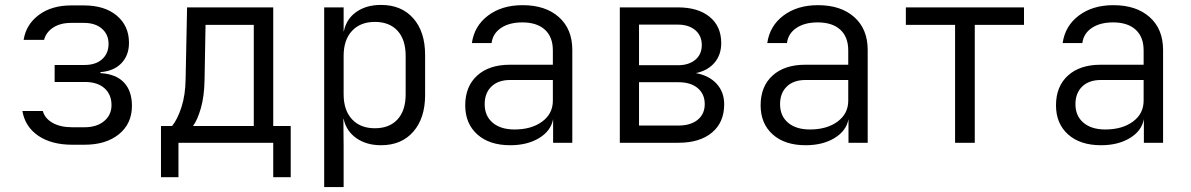

<svg xmlns="http://www.w3.org/2000/svg" viewBox="-20 -580 4840 780"><path d="M274 8Q189 8 135.5 -28.5Q82 -65 71 -129H154Q162 -99 193.5 -81Q225 -63 274 -63H323Q373 -63 403 -88Q433 -113 433 -153Q433 -196 404.5 -221.5Q376 -247 325 -247H202V-316H323Q369 -316 395 -339.5Q421 -363 421 -402Q421 -440 394 -463.5Q367 -487 321 -487H269Q225 -487 196 -468Q167 -449 159 -418H76Q86 -481 138 -519.5Q190 -558 269 -558H321Q405 -558 454.5 -516.5Q504 -475 504 -406Q504 -355 473 -323Q442 -291 388 -287V-283Q452 -279 484 -244.5Q516 -210 516 -150Q516 -78 463.5 -35Q411 8 323 8Z M634 140V-68H679Q701 -95 717 -144Q733 -193 734 -257L740 -550H1090V-68H1161V140H1090V0H705V140ZM1011 -68V-479H815L811 -256Q810 -189 796 -140.5Q782 -92 764 -68Z M1707 -357V-194Q1707 -100 1659 -45Q1611 10 1528 10Q1469 10 1428 -18.5Q1387 -47 1376 -97H1375L1376 15V180H1297V-550H1376V-453H1377Q1387 -503 1427.5 -531.5Q1468 -560 1528 -560Q1611 -560 1659 -505.5Q1707 -451 1707 -357ZM1628 -353Q1628 -419 1595 -455Q1562 -491 1503 -491Q1444 -491 1410 -454.5Q1376 -418 1376 -353V-197Q1376 -132 1410 -95.5Q1444 -59 1503 -59Q1562 -59 1595 -95Q1628 -131 1628 -197Z M2305 -377V0H2227V-96Q2218 -48 2170 -19Q2122 10 2053 10Q1968 10 1919 -34Q1870 -78 1870 -152Q1870 -229 1918.5 -273Q1967 -317 2051 -317H2226V-375Q2226 -430 2193.5 -459.5Q2161 -489 2102 -489Q2049 -489 2015.5 -466.5Q1982 -444 1977 -405H1897Q1907 -475 1963 -517Q2019 -559 2103 -559Q2196 -559 2250.5 -510.5Q2305 -462 2305 -377ZM2226 -171V-255H2052Q2004 -255 1976.5 -228.5Q1949 -202 1949 -157Q1949 -109 1981.5 -81.5Q2014 -54 2070 -54Q2139 -54 2182.5 -86Q2226 -118 2226 -171Z M2922 -156Q2922 -83 2872.5 -41.5Q2823 0 2736 0H2498V-550H2734Q2816 -550 2863 -511.5Q2910 -473 2910 -405Q2910 -357 2882.5 -325Q2855 -293 2807 -283Q2861 -273 2891.5 -239.5Q2922 -206 2922 -156ZM2576 -480V-315H2734Q2778 -315 2804.5 -337Q2831 -359 2831 -397Q2831 -435 2804.5 -457.5Q2778 -480 2734 -480ZM2736 -70Q2786 -70 2814.5 -93.5Q2843 -117 2843 -157Q2843 -198 2814.5 -222Q2786 -246 2736 -246H2576V-70Z M3505 -377V0H3427V-96Q3418 -48 3370 -19Q3322 10 3253 10Q3168 10 3119 -34Q3070 -78 3070 -152Q3070 -229 3118.5 -273Q3167 -317 3251 -317H3426V-375Q3426 -430 3393.5 -459.5Q3361 -489 3302 -489Q3249 -489 3215.5 -466.5Q3182 -444 3177 -405H3097Q3107 -475 3163 -517Q3219 -559 3303 -559Q3396 -559 3450.5 -510.5Q3505 -462 3505 -377ZM3426 -171V-255H3252Q3204 -255 3176.5 -228.5Q3149 -202 3149 -157Q3149 -109 3181.5 -81.5Q3214 -54 3270 -54Q3339 -54 3382.5 -86Q3426 -118 3426 -171Z M3940 0H3860V-479H3660V-550H4140V-479H3940Z M4705 -377V0H4627V-96Q4618 -48 4570 -19Q4522 10 4453 10Q4368 10 4319 -34Q4270 -78 4270 -152Q4270 -229 4318.5 -273Q4367 -317 4451 -317H4626V-375Q4626 -430 4593.5 -459.5Q4561 -489 4502 -489Q4449 -489 4415.5 -466.5Q4382 -444 4377 -405H4297Q4307 -475 4363 -517Q4419 -559 4503 -559Q4596 -559 4650.5 -510.5Q4705 -462 4705 -377ZM4626 -171V-255H4452Q4404 -255 4376.5 -228.5Q4349 -202 4349 -157Q4349 -109 4381.5 -81.5Q4414 -54 4470 -54Q4539 -54 4582.5 -86Q4626 -118 4626 -171Z"/></svg>

Font: JetBrains Mono Semi Light
Style: Regular
Weight: 350
Monospace: yes
Designer: Philipp Nurullin, Konstantin Bulenkov
Foundry: JetBrains
Version: 2.002